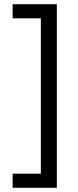

<svg xmlns="http://www.w3.org/2000/svg" viewBox="-20 -769 369 912"><path d="M174 -682V56H40V123H250V-749H40V-682Z"/></svg>

Font: Sunflower Light
Style: Regular
Weight: 300
Designer: JIKJI
Foundry: JIKJI
Version: Version 1.00